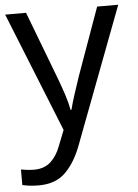

<svg xmlns="http://www.w3.org/2000/svg" viewBox="-55 -578 619 861"><g transform="rotate(-5 255.0 -148.0)"><path d="M1 -536H95L211 -231Q226 -191 238 -154.5Q250 -118 256 -85H260Q266 -110 279 -150.5Q292 -191 306 -232L415 -536H510L279 74Q251 150 206.5 195Q162 240 84 240Q60 240 42 237.5Q24 235 11 232V162Q22 164 37.5 166Q53 168 70 168Q116 168 144.5 142Q173 116 189 73L217 2Z"/></g></svg>

Font: Noto Sans Warang Citi
Style: Regular
Weight: 400
Designer: Mangu Purty
Foundry: Mangu Purty
Version: Version 3.002; ttfautohint (v1.8.4.7-5d5b)